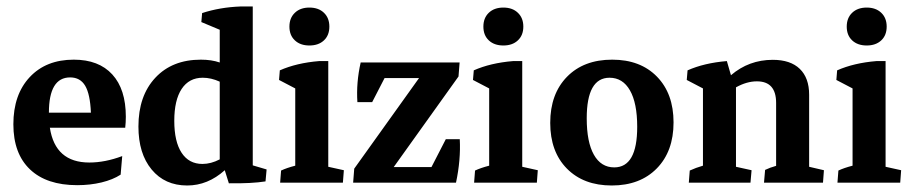

<svg xmlns="http://www.w3.org/2000/svg" viewBox="-20 -567 2834 596"><path d="M219.7 7.8Q124.5 7.8 73 -41.3Q21.5 -90.3 21.5 -181.2Q21.5 -273.4 72.3 -327.6Q123 -381.8 209 -381.8Q286.6 -381.8 328.6 -335.9Q370.6 -290 370.6 -204.6Q370.6 -197.3 370.1 -187.3Q369.6 -177.2 368.7 -170.4H134.8Q151.4 -62.5 257.3 -62.5Q306.2 -62.5 359.4 -82.5L354.5 -24.9Q330.6 -9.3 295.2 -0.7Q259.8 7.8 219.7 7.8ZM197.8 -326.7Q131.8 -326.7 131.8 -217.3H262.2Q259.8 -274.9 244.4 -300.8Q229 -326.7 197.8 -326.7Z M561 8.8Q491.7 8.8 450.7 -40.8Q409.7 -90.3 409.7 -174.3Q409.7 -269.5 462.2 -325.7Q514.6 -381.8 603.5 -381.8Q636.7 -381.8 662.1 -373V-474.6L605 -498.5L607.4 -526.4Q662.1 -544.4 726.6 -546.9H764.6V-53.7L807.6 -41L804.2 -3.9Q761.2 2.9 690.4 2L677.7 -38.6Q625 8.8 561 8.8ZM521 -191.9Q521 -127.4 543.7 -92.8Q566.4 -58.1 608.4 -58.1Q634.8 -58.1 662.1 -72.3V-313.5Q635.3 -325.7 609.4 -325.7Q566.9 -325.7 543.9 -291Q521 -256.3 521 -191.9Z M849.6 0 852.5 -37.6Q870.1 -45.9 896.5 -52.7V-292.5L846.2 -318.8L848.6 -348.6Q900.4 -371.6 970.7 -377.4H999V-49.3L1047.4 -38.6L1044.4 0ZM940.4 -425.8Q912.1 -425.8 895.3 -441.7Q878.4 -457.5 878.4 -484.4Q878.4 -511.2 895.3 -527.3Q912.1 -543.5 940.4 -543.5Q968.8 -543.5 985.6 -527.3Q1002.4 -511.2 1002.4 -484.4Q1002.4 -457.5 985.6 -441.7Q968.8 -425.8 940.4 -425.8Z M1076.2 0 1079.6 -43.5 1280.8 -324.7H1173.8L1135.3 -250H1089.4Q1085.4 -310.5 1099.6 -373H1406.7L1403.3 -329.6L1202.1 -48.3H1319.3L1363.8 -134.8H1407.2Q1410.6 -70.8 1395.5 0Z M1451.7 0 1454.6 -37.6Q1472.2 -45.9 1498.5 -52.7V-292.5L1448.2 -318.8L1450.7 -348.6Q1502.4 -371.6 1572.8 -377.4H1601.1V-49.3L1649.4 -38.6L1646.5 0ZM1542.5 -425.8Q1514.2 -425.8 1497.3 -441.7Q1480.5 -457.5 1480.5 -484.4Q1480.5 -511.2 1497.3 -527.3Q1514.2 -543.5 1542.5 -543.5Q1570.8 -543.5 1587.6 -527.3Q1604.5 -511.2 1604.5 -484.4Q1604.5 -457.5 1587.6 -441.7Q1570.8 -425.8 1542.5 -425.8Z M1878.9 8.8Q1791.5 8.8 1739.7 -43.7Q1688 -96.2 1688 -185.5Q1688 -275.4 1740 -328.6Q1792 -381.8 1880.4 -381.8Q1967.8 -381.8 2019.3 -329.1Q2070.8 -276.4 2070.8 -187Q2070.8 -97.2 2018.8 -44.2Q1966.8 8.8 1878.9 8.8ZM1886.7 -47.4Q1958 -47.4 1958 -173.3Q1958 -247.1 1935.5 -286.4Q1913.1 -325.7 1872.1 -325.7Q1801.3 -325.7 1801.3 -199.7Q1801.3 -126 1823.5 -86.7Q1845.7 -47.4 1886.7 -47.4Z M2118.2 0 2121.1 -37.6Q2140.1 -46.4 2162.1 -52.7V-292.5L2111.8 -318.8L2114.3 -348.6Q2166 -371.6 2236.3 -377.4L2249 -333.5Q2304.7 -381.3 2378.9 -381.3Q2433.6 -381.3 2462.6 -353.3Q2491.7 -325.2 2491.7 -272.9V-49.3L2537.6 -38.6L2534.7 0H2351.6L2355 -39.6Q2370.1 -46.9 2389.2 -52.2V-247.6Q2389.2 -314.5 2329.6 -314.5Q2297.9 -314.5 2264.6 -295.9V-49.3L2313 -38.6L2309.6 0Z M2579.6 0 2582.5 -37.6Q2600.1 -45.9 2626.5 -52.7V-292.5L2576.2 -318.8L2578.6 -348.6Q2630.4 -371.6 2700.7 -377.4H2729V-49.3L2777.3 -38.6L2774.4 0ZM2670.4 -425.8Q2642.1 -425.8 2625.2 -441.7Q2608.4 -457.5 2608.4 -484.4Q2608.4 -511.2 2625.2 -527.3Q2642.1 -543.5 2670.4 -543.5Q2698.7 -543.5 2715.6 -527.3Q2732.4 -511.2 2732.4 -484.4Q2732.4 -457.5 2715.6 -441.7Q2698.7 -425.8 2670.4 -425.8Z"/></svg>

Font: Markazi Text SemiBold
Style: Regular
Weight: 600
Designer: Borna Izadpanah (Arabic designer), Fiona Ross (Arabic design director) and Florian Runge (Latin designer)
Foundry: Borna Izadpanah and Florian Runge
Version: Version 1.001; ttfautohint (v1.8.3)